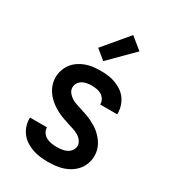

<svg xmlns="http://www.w3.org/2000/svg" viewBox="-188 -868 876 977"><g transform="rotate(30 250.0 -380.0)"><path d="M249 8Q227 8 204.5 5.5Q182 3 161 -4Q140 -11 120.5 -23Q101 -35 87 -52.5Q73 -70 65.5 -91.5Q58 -113 58 -135V-142H158V-139Q158 -124 167.5 -111Q177 -98 190.5 -91.5Q204 -85 219 -82.5Q234 -80 249 -80Q264 -80 279 -82Q294 -84 307.5 -90.5Q321 -97 330.5 -109.5Q340 -122 340 -137Q340 -153 329.5 -167Q319 -181 304.5 -189Q290 -197 274.5 -202Q259 -207 243 -212Q227 -217 211.5 -222.5Q196 -228 181 -235Q166 -242 152 -251Q138 -260 125.5 -270.5Q113 -281 102.5 -293.5Q92 -306 84 -321Q76 -336 72 -352Q68 -368 68 -384Q68 -406 75 -427Q82 -448 95 -465.5Q108 -483 126.5 -495.5Q145 -508 165.5 -515.5Q186 -523 207.5 -525.5Q229 -528 251 -528Q273 -528 294.5 -525.5Q316 -523 336.5 -515.5Q357 -508 375.5 -496Q394 -484 407 -466.5Q420 -449 427 -428Q434 -407 434 -385V-378H334V-381Q334 -395 326 -408Q318 -421 306 -428Q294 -435 279.5 -437.5Q265 -440 251 -440Q237 -440 223 -438Q209 -436 196.5 -429Q184 -422 176 -410Q168 -398 168 -384Q168 -367 178.5 -353.5Q189 -340 203 -331.5Q217 -323 233 -318Q249 -313 264.5 -308Q280 -303 296 -297.5Q312 -292 326.5 -285Q341 -278 355.5 -269.5Q370 -261 382.5 -250Q395 -239 405.5 -226.5Q416 -214 424 -199.5Q432 -185 436 -169Q440 -153 440 -136Q440 -114 432.5 -92Q425 -70 411 -53Q397 -36 378 -23.5Q359 -11 337.5 -4Q316 3 293.5 5.5Q271 8 249 8ZM237 -577 181 -623 303 -768 372 -712Z"/></g></svg>

Font: Iosevka Term Curly Semibold
Style: Regular
Weight: 600
Designer: Belleve Invis
Foundry: Belleve Invis
Version: Version 32.3.0